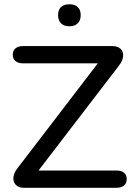

<svg xmlns="http://www.w3.org/2000/svg" viewBox="-20 -888 634 908"><path d="M62.5 -92.2 468.8 -622.7V-588.4H87.9Q66.3 -588.4 53.4 -599.2Q40.5 -610 40.5 -629.7Q40.5 -648.7 53.4 -659.4Q66.3 -670 87.9 -670H513Q537.1 -670 550.5 -656.8Q563.9 -643.6 562.2 -622.3Q560.4 -601 542.7 -577.8L136.4 -48V-81.6H531.9Q553.5 -81.6 566.4 -71.3Q579.3 -61 579.3 -41.3Q579.3 -21.3 566.4 -10.6Q553.5 0 531.9 0H92.2Q68.4 0 55 -13.5Q41.6 -27 43.4 -48.3Q45.1 -69.6 62.5 -92.2ZM254.7 -816.3Q254.7 -841.4 268.5 -854.6Q282.4 -867.8 308.1 -867.8Q333.9 -867.8 347.7 -854.6Q361.6 -841.4 361.6 -816.3Q361.6 -791.1 347.4 -777.4Q333.3 -763.7 308.1 -763.7Q283 -763.7 268.9 -777.4Q254.7 -791.1 254.7 -816.3Z"/></svg>

Font: SN Pro Thin
Style: Regular
Weight: 200
Designer: Tobias Whetton
Foundry: Supernotes
Version: Version 1.003;Glyphs 3.3 (3324)